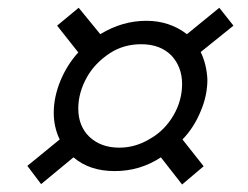

<svg xmlns="http://www.w3.org/2000/svg" viewBox="-20 -579 652 504"><path d="M402.3 -166Q347.7 -129.9 281.2 -129.9Q214.8 -129.9 172.9 -166L87.9 -95.7L51.8 -143.6L136.7 -212.9Q121.1 -245.1 121.1 -283.2Q121.1 -324.2 138.7 -367.2Q156.2 -409.2 185.5 -441.4L129.9 -511.7L186.5 -558.6L243.2 -489.3Q300.8 -524.4 364.3 -524.4Q424.8 -524.4 470.7 -489.3L555.7 -558.6L592.8 -511.7L506.8 -442.4Q522.5 -410.2 524.4 -370.1Q524.4 -328.1 506.8 -287.1Q489.3 -244.1 459 -212.9L514.6 -142.6L458 -94.7ZM458 -358.4Q458 -403.3 429.7 -433.6Q400.4 -462.9 350.6 -462.9Q304.7 -462.9 268.6 -439.5Q228.5 -413.1 208 -376Q185.5 -335.9 185.5 -293.9Q185.5 -248 214.8 -219.7Q245.1 -191.4 293 -191.4Q335.9 -191.4 374 -214.8Q412.1 -236.3 435.5 -276.4Q458 -315.4 458 -358.4Z"/></svg>

Font: Dinish
Style: Italic
Weight: 400
Italic angle: -12°
Designer: Bert Driehuis
Foundry: Playbeing
Version: Version 3.002; git-62d0f29-release